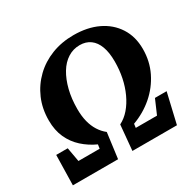

<svg xmlns="http://www.w3.org/2000/svg" viewBox="-148 -836 1013 997"><g transform="rotate(-30 359.0 -337.0)"><path d="M16 0 20 -180H89L116 -29L70 -95H256L224 -46L235 -119Q189 -140 153 -172.5Q117 -205 96.5 -250Q76 -295 76 -354Q76 -424 101 -482Q126 -540 171 -583.5Q216 -627 276.5 -650.5Q337 -674 408 -674Q491 -674 553 -644.5Q615 -615 650 -560.5Q685 -506 685 -432Q685 -358 654.5 -296Q624 -234 571.5 -188.5Q519 -143 451 -118L441 -43L408 -95H609L545 -25L612 -180H682L640 0H373L387 -151Q419 -167 444.5 -196.5Q470 -226 488.5 -266Q507 -306 516.5 -352Q526 -398 526 -449Q526 -502 512.5 -538.5Q499 -575 473 -594Q447 -613 410 -613Q371 -613 338.5 -592.5Q306 -572 283 -534Q260 -496 247 -444.5Q234 -393 234 -331Q234 -289 242.5 -255.5Q251 -222 267.5 -196Q284 -170 307 -152L287 0Z"/></g></svg>

Font: Source Serif 4
Style: Bold Italic
Weight: 700
Italic angle: -12°
Designer: Frank Grießhammer
Foundry: Adobe Systems Incorporated
Version: Version 4.004;hotconv 1.0.116;makeotfexe 2.5.65601